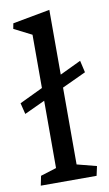

<svg xmlns="http://www.w3.org/2000/svg" viewBox="-87 -762 455 804"><g transform="rotate(-10 140.0 -359.5)"><path d="M182.6 -61.5 265.6 -40 256.8 0H19.5L27.8 -40.5L95.2 -61.5V-347.7L7.8 -307.1L-3.9 -354.5L95.2 -401.9V-628.4L20 -666.5L24.4 -689.5L182.6 -718.8V-443.4L272.5 -486.3L284.2 -435.5L182.6 -388.2Z"/></g></svg>

Font: Vesper Libre
Style: Regular
Weight: 400
Designer: Robert Keller & Kimya Gandhi
Foundry: Mota Italic
Version: Version 1.058